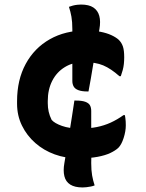

<svg xmlns="http://www.w3.org/2000/svg" viewBox="-20 -731 640 844"><path d="M357 -597Q392 -597 420.5 -591.5Q449 -586 469.5 -576.5Q490 -567 502 -556Q515 -543 520.5 -526Q526 -509 526 -479Q526 -464 524.5 -450Q523 -436 519.5 -423Q516 -410 511 -396H505Q468 -429 434 -443.5Q400 -458 347 -458Q301 -458 265 -436Q229 -414 209.5 -375.5Q190 -337 190 -287V-277Q190 -258 194 -240Q198 -222 207 -204Q220 -189 252.5 -177.5Q285 -166 330 -166Q373 -166 405.5 -172.5Q438 -179 466.5 -192Q495 -205 523 -225H529Q530 -219 531 -212Q532 -205 532.5 -197.5Q533 -190 533 -180Q533 -154 523.5 -124.5Q514 -95 500 -81Q487 -69 465 -58.5Q443 -48 408.5 -41.5Q374 -35 321 -35Q268 -35 220 -52.5Q172 -70 135 -102.5Q98 -135 76.5 -179Q55 -223 55 -275V-286Q55 -380 93 -450Q131 -520 199 -558.5Q267 -597 357 -597ZM369 -329H363Q340 -329 325 -334.5Q310 -340 304 -350.5Q298 -361 298 -375Q298 -412 298 -451.5Q298 -491 298 -530Q298 -569 298 -603Q298 -635 294 -657.5Q290 -680 283 -701Q291 -704 300.5 -706.5Q310 -709 320 -710Q330 -711 336 -711Q371 -711 390.5 -698Q410 -685 416.5 -661Q423 -637 417 -603Q412 -578 407.5 -551Q403 -524 398 -496.5Q393 -469 388.5 -440.5Q384 -412 379 -384Q374 -356 369 -329ZM307 -289H313Q340 -289 355 -283.5Q370 -278 375.5 -268Q381 -258 381 -243Q381 -206 381 -166.5Q381 -127 381.5 -88Q382 -49 381 -14Q381 18 385 40.5Q389 63 396 84Q389 87 379 89Q369 91 359.5 92Q350 93 343 93Q309 93 289 80.5Q269 68 263 43.5Q257 19 263 -14Q268 -43 273.5 -77Q279 -111 285 -147.5Q291 -184 296.5 -220Q302 -256 307 -289Z"/></svg>

Font: Recursive Casual
Style: Bold
Weight: 700
Version: Version 1.085